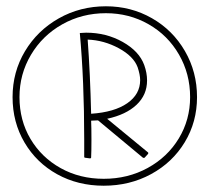

<svg xmlns="http://www.w3.org/2000/svg" viewBox="-20 -622 667 611"><path d="M607 -313Q607 -234 568 -169.5Q529 -105 461 -68Q393 -31 310 -31Q228 -31 162 -67.5Q96 -104 58 -168.5Q20 -233 20 -313Q20 -393 59.5 -459Q99 -525 167 -563.5Q235 -602 317 -602Q397 -602 463.5 -564Q530 -526 568.5 -459.5Q607 -393 607 -313ZM585 -313Q585 -387 549.5 -448.5Q514 -510 452.5 -545Q391 -580 317 -580Q241 -580 178 -544.5Q115 -509 78.5 -447.5Q42 -386 42 -313Q42 -239 77 -180Q112 -121 173 -87Q234 -53 310 -53Q387 -53 450 -87.5Q513 -122 549 -181.5Q585 -241 585 -313ZM451 -137Q453 -135 451 -132L440 -120Q438 -119 435 -120L292 -239L270 -238Q271 -217 271 -177Q271 -139 270 -121Q270 -118 266 -118L251 -120Q248 -120 248 -123V-177Q248 -365 234 -517H235L254 -518Q318 -518 370.5 -488.5Q423 -459 439 -415Q448 -390 448 -366Q448 -320 414.5 -288.5Q381 -257 321 -244ZM270 -260Q344 -265 385 -293.5Q426 -322 426 -367Q426 -384 418 -408Q405 -443 358 -468.5Q311 -494 259 -496Q267 -388 270 -260Z"/></svg>

Font: Vibes
Style: Regular
Weight: 400
Designer: AbdElmomen Kadhim
Version: Version 1.100